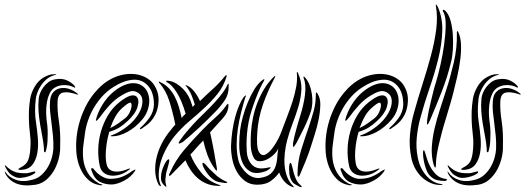

<svg xmlns="http://www.w3.org/2000/svg" viewBox="-42 -786 2235 817"><path d="M123 -369Q124 -378 129 -390.5Q134 -403 142.5 -414.5Q151 -426 163 -435.5Q175 -445 190 -448Q222 -454 243 -444Q264 -434 275 -421Q279 -415 278 -414Q276 -412 271 -415Q265 -419 251.5 -422Q238 -425 222.5 -423.5Q207 -422 192.5 -414Q178 -406 169 -388Q161 -371 158 -353Q155 -335 154.5 -319.5Q154 -304 155 -293Q156 -282 156 -278Q158 -267 159.5 -250.5Q161 -234 161 -217Q161 -200 160 -183.5Q159 -167 156 -155Q155 -152 153.5 -145Q152 -138 150 -138Q145 -138 145 -145Q145 -152 145 -155Q143 -180 138 -205.5Q133 -231 128.5 -258Q124 -285 122 -312.5Q120 -340 123 -369ZM88 -171Q89 -191 84.5 -227.5Q80 -264 81 -312Q82 -337 86 -363.5Q90 -390 105 -416Q121 -444 145.5 -457.5Q170 -471 188 -470Q191 -470 194 -470Q197 -470 197 -469Q197 -467 196 -467.5Q195 -468 189 -466Q171 -461 157 -449.5Q143 -438 133 -423Q123 -408 117 -392Q111 -376 110 -363Q104 -308 111 -267Q116 -234 119 -198.5Q122 -163 116.5 -133.5Q111 -104 95.5 -84.5Q80 -65 48 -63Q45 -63 40.5 -63.5Q36 -64 36 -66Q36 -68 45 -73Q71 -85 79 -108Q87 -131 88 -171ZM-18 -53Q-4 -31 26.5 -20.5Q57 -10 99 -22Q120 -28 136 -43Q152 -58 162.5 -76.5Q173 -95 178.5 -115Q184 -135 185 -152Q186 -180 183.5 -207Q181 -234 177.5 -259.5Q174 -285 171.5 -309Q169 -333 171 -356Q173 -381 185 -394Q197 -407 214.5 -410.5Q232 -414 251 -408Q270 -402 286 -389Q290 -387 289 -384Q289 -382 287 -383Q285 -384 283 -385Q246 -397 225.5 -392Q205 -387 203 -356Q201 -320 208.5 -271.5Q216 -223 214 -164Q215 -144 209.5 -118Q204 -92 191.5 -67.5Q179 -43 158.5 -24Q138 -5 110 0Q57 8 25.5 -6Q-6 -20 -20 -49Q-22 -55 -22 -56H-21Q-21 -56 -18 -53ZM26 -53Q45 -48 72 -49Q81 -50 94 -54Q107 -58 108 -56Q111 -52 102 -46Q93 -40 79 -35.5Q65 -31 50 -29.5Q35 -28 25 -32Q6 -40 -2.5 -49.5Q-11 -59 -18 -73L-20 -77Q-22 -81 -21 -82Q-20 -83 -18 -82Q-17 -81 -17 -80Q-5 -69 3.5 -63.5Q12 -58 26 -53Z M577 -408Q585 -398 589.5 -383Q594 -368 593 -350.5Q592 -333 585 -314Q578 -295 563 -277Q534 -243 499.5 -224.5Q465 -206 437 -206Q420 -206 437 -212Q446 -215 458.5 -221.5Q471 -228 485 -237.5Q499 -247 513.5 -260Q528 -273 540 -290Q560 -318 563.5 -344.5Q567 -371 553 -385Q541 -397 525 -398.5Q509 -400 477 -381Q448 -364 425 -339Q402 -314 382 -286Q371 -272 367.5 -272Q364 -272 370 -290Q382 -325 403.5 -355Q425 -385 455 -406Q477 -421 495.5 -427Q514 -433 529.5 -432Q545 -431 557 -424.5Q569 -418 577 -408ZM631 -338Q627 -314 618.5 -297.5Q610 -281 599.5 -269.5Q589 -258 578.5 -251Q568 -244 560 -238Q556 -235 554 -237Q552 -239 557 -244Q575 -259 593.5 -284.5Q612 -310 613 -341Q613 -394 587 -422Q561 -450 522 -446.5Q483 -443 441 -416Q414 -399 393.5 -376.5Q373 -354 358 -328.5Q343 -303 333.5 -276Q324 -249 320 -222Q316 -196 312.5 -166Q309 -136 312.5 -107Q316 -78 331 -51.5Q346 -25 378 -6Q383 -3 388.5 -2Q394 -1 394 0Q394 2 389 2.5Q384 3 378 1Q353 -4 335.5 -19.5Q318 -35 307 -55Q296 -75 290 -97Q284 -119 283 -137Q277 -216 305 -293Q311 -309 320.5 -329Q330 -349 344 -369.5Q358 -390 377 -409.5Q396 -429 420 -444Q443 -458 468 -465Q493 -472 518 -471.5Q543 -471 565 -462.5Q587 -454 604 -437Q619 -421 627.5 -396Q636 -371 631 -338ZM540 -374Q552 -360 543 -330.5Q534 -301 501 -271Q483 -254 466 -243.5Q449 -233 423 -225Q412 -187 409 -150Q406 -113 411 -90Q412 -81 417.5 -72.5Q423 -64 433.5 -59.5Q444 -55 461 -56Q478 -57 503 -67Q510 -70 511.5 -68.5Q513 -67 505 -62Q487 -48 467 -42.5Q447 -37 429.5 -39Q412 -41 399.5 -51Q387 -61 383 -78Q375 -113 376 -151Q377 -189 387.5 -226Q398 -263 417.5 -295.5Q437 -328 466 -351Q520 -394 540 -374ZM530 -55Q523 -45 512.5 -35.5Q502 -26 488.5 -18.5Q475 -11 460.5 -6Q446 -1 431 -1Q405 -1 382.5 -12.5Q360 -24 348 -59Q346 -63 346 -66.5Q346 -70 348 -70Q352 -72 356 -67.5Q360 -63 364 -58Q375 -45 392.5 -35Q410 -25 426 -25Q456 -25 478 -34Q500 -43 520 -58Q525 -61 531.5 -64Q538 -67 530 -55ZM516 -347Q512 -355 487 -334Q464 -316 450.5 -292.5Q437 -269 427 -241Q446 -250 462 -261.5Q478 -273 492 -284Q507 -297 514 -318Q521 -339 516 -347Z M931 -421Q932 -385 913.5 -358Q895 -331 873 -309Q842 -277 806 -243.5Q770 -210 735 -181Q733 -181 727 -177.5Q721 -174 719 -176Q717 -178 720.5 -183Q724 -188 725 -190Q731 -199 740 -210.5Q749 -222 759.5 -234Q770 -246 780 -257Q790 -268 798 -276Q817 -295 837 -314.5Q857 -334 874.5 -353.5Q892 -373 905.5 -391Q919 -409 925 -424Q929 -430 930 -430Q931 -429 931 -426Q931 -423 931 -421ZM922 -460Q909 -418 884 -387Q859 -356 828.5 -327.5Q798 -299 764.5 -271Q731 -243 701 -207Q683 -185 668 -158Q653 -131 644 -103.5Q635 -76 633.5 -49Q632 -22 641 0Q644 5 642 6Q640 7 637.5 4.5Q635 2 633 0Q620 -26 618.5 -56Q617 -86 624.5 -117Q632 -148 647.5 -177.5Q663 -207 684 -232Q689 -239 694 -244.5Q699 -250 704 -256Q693 -310 678.5 -356Q664 -402 635 -434Q633 -438 634 -438Q636 -440 641 -436Q662 -426 676.5 -410.5Q691 -395 701.5 -375Q712 -355 719 -331.5Q726 -308 731 -284Q734 -288 738.5 -293Q743 -298 748 -302Q732 -357 711 -391Q690 -425 670 -435Q668 -436 666 -438Q664 -440 666 -442Q667 -443 670.5 -442.5Q674 -442 676 -442Q693 -440 709 -430Q725 -420 738 -406.5Q751 -393 760 -376.5Q769 -360 773 -345Q775 -342 775.5 -338Q776 -334 778 -331L787 -341Q781 -361 773.5 -379.5Q766 -398 752 -417Q747 -422 747 -422Q749 -424 751.5 -423Q754 -422 756 -421Q772 -413 785.5 -395.5Q799 -378 809 -356Q840 -386 865.5 -409Q891 -432 917 -464Q918 -465 918.5 -465Q919 -465 920 -466Q921 -466 921 -467Q922 -467 922 -464.5Q922 -462 922 -460ZM925 -9Q922 -7 916 -7Q913 -7 910 -8Q895 -10 883.5 -13Q872 -16 856 -30Q850 -35 842.5 -45Q835 -55 829 -65Q823 -75 820.5 -83Q818 -91 821 -93Q823 -94 826.5 -91.5Q830 -89 833.5 -85Q837 -81 839.5 -78Q842 -75 843 -74Q851 -65 859 -58Q867 -51 875 -43Q883 -35 894.5 -27.5Q906 -20 919 -14Q920 -14 923 -12.5Q926 -11 925 -9ZM890 5Q862 5 840 -3.5Q818 -12 800.5 -27Q783 -42 769.5 -62Q756 -82 747 -104Q731 -87 716 -72.5Q701 -58 688 -44Q686 -41 682.5 -39Q679 -37 678 -38Q676 -40 677.5 -44Q679 -48 681 -51Q704 -103 740 -146Q776 -189 820 -234Q846 -261 874.5 -286Q903 -311 922 -339Q925 -344 929 -344Q930 -344 930 -338Q930 -309 906 -282.5Q882 -256 852 -223L855 -209Q863 -173 869.5 -136Q876 -99 881 -70Q881 -67 881 -63.5Q881 -60 880 -60Q878 -59 872 -68Q853 -94 841.5 -124.5Q830 -155 823 -188Q814 -179 806.5 -171Q799 -163 792 -155Q785 -147 780.5 -141.5Q776 -136 768 -129Q785 -86 816 -49.5Q847 -13 892 1Q903 5 890 5ZM657 3Q652 -1 646.5 -11Q641 -21 644 -44Q645 -53 649 -65Q653 -77 658 -87Q663 -97 668 -103Q673 -109 676 -108Q680 -107 677 -94.5Q674 -82 673 -78Q669 -65 666.5 -55.5Q664 -46 663 -34Q661 -20 662 -11.5Q663 -3 665 2Q666 5 665.5 8Q665 11 657 3Z M1282 -316Q1270 -279 1253.5 -245Q1237 -211 1219 -177Q1217 -175 1213 -167.5Q1209 -160 1206 -162Q1204 -162 1204.5 -168Q1205 -174 1205 -177Q1206 -185 1209.5 -200Q1213 -215 1217.5 -231.5Q1222 -248 1226.5 -263.5Q1231 -279 1234 -288Q1251 -342 1256 -384Q1261 -426 1250 -455Q1248 -460 1250 -460Q1252 -460 1254 -458Q1256 -456 1257 -455Q1268 -443 1275 -424.5Q1282 -406 1285 -386.5Q1288 -367 1287 -348Q1286 -329 1282 -316ZM1309 -388Q1322 -368 1321 -338Q1320 -308 1313.5 -276Q1307 -244 1297.5 -215Q1288 -186 1283 -169Q1273 -136 1259 -101.5Q1245 -67 1234 -42Q1230 -33 1228 -34Q1225 -35 1224.5 -38.5Q1224 -42 1224 -44Q1224 -98 1239.5 -148Q1255 -198 1273 -249Q1284 -282 1293 -314.5Q1302 -347 1302 -386Q1302 -393 1304 -393Q1305 -393 1306 -391.5Q1307 -390 1309 -388ZM1109 -74Q1111 -71 1102 -65Q1093 -59 1090 -58Q1046 -42 1021.5 -57Q997 -72 986.5 -102Q976 -132 976 -168.5Q976 -205 980 -234Q983 -259 991.5 -289.5Q1000 -320 1012 -349.5Q1024 -379 1039.5 -404.5Q1055 -430 1073 -444Q1075 -445 1077.5 -447Q1080 -449 1082 -449Q1085 -448 1079 -438Q1073 -428 1064.5 -410Q1056 -392 1047 -368.5Q1038 -345 1029.5 -319Q1021 -293 1016 -267Q1011 -241 1009 -217Q1007 -193 1007 -174Q1007 -155 1008 -142Q1009 -129 1010 -125Q1017 -94 1036.5 -79.5Q1056 -65 1089 -71Q1090 -71 1099 -73Q1108 -75 1109 -74ZM1238 3Q1242 7 1242 9Q1242 11 1237.5 10Q1233 9 1231 8Q1223 4 1211 -3.5Q1199 -11 1193 -30Q1190 -38 1189 -49.5Q1188 -61 1188 -71Q1188 -81 1190 -87.5Q1192 -94 1195 -93Q1197 -92 1199.5 -84Q1202 -76 1204 -67Q1206 -56 1209 -46.5Q1212 -37 1216 -27Q1221 -16 1226 -9.5Q1231 -3 1238 3ZM1146 -52Q1135 -35 1112.5 -17.5Q1090 0 1052 0Q1022 0 1000.5 -16Q979 -32 965.5 -56Q952 -80 946.5 -108.5Q941 -137 941 -163Q942 -195 946.5 -227Q951 -259 958.5 -287Q966 -315 975.5 -337Q985 -359 995 -373Q997 -374 999.5 -377.5Q1002 -381 1004 -379Q1005 -378 1003.5 -374.5Q1002 -371 1001 -369Q992 -339 983.5 -305.5Q975 -272 970 -238Q965 -204 965 -171Q965 -138 971 -110Q975 -91 985.5 -75Q996 -59 1008.5 -48Q1021 -37 1035.5 -32Q1050 -27 1064 -29Q1093 -33 1108 -45.5Q1123 -58 1129.5 -75.5Q1136 -93 1137.5 -113.5Q1139 -134 1142 -155Q1137 -141 1122.5 -127.5Q1108 -114 1091.5 -106.5Q1075 -99 1059.5 -100Q1044 -101 1036 -118Q1026 -140 1025 -166Q1024 -192 1026 -223Q1028 -254 1035 -287Q1042 -320 1054 -350.5Q1066 -381 1082.5 -408Q1099 -435 1120 -456L1124 -460Q1127 -463 1130 -463Q1130 -463 1126 -453Q1097 -399 1077 -341.5Q1057 -284 1053 -225Q1048 -160 1059.5 -140Q1071 -120 1088 -128.5Q1105 -137 1124.5 -165.5Q1144 -194 1156 -227Q1167 -257 1179.5 -289Q1192 -321 1202.5 -353.5Q1213 -386 1218.5 -417Q1224 -448 1221 -475Q1221 -480 1223 -480Q1224 -480 1224 -479Q1224 -477 1225 -477Q1226 -476 1226 -475Q1242 -441 1240.5 -406Q1239 -371 1228.5 -335Q1218 -299 1203.5 -261.5Q1189 -224 1179 -186Q1173 -162 1170 -135.5Q1167 -109 1169 -83Q1171 -57 1180 -33.5Q1189 -10 1206 6Q1208 8 1208 9Q1208 11 1205.5 10.5Q1203 10 1201 9Q1182 2 1168 -14Q1154 -30 1146 -52Z M1638 -408Q1646 -398 1650.5 -383Q1655 -368 1654 -350.5Q1653 -333 1646 -314Q1639 -295 1624 -277Q1595 -243 1560.5 -224.5Q1526 -206 1498 -206Q1481 -206 1498 -212Q1507 -215 1519.5 -221.5Q1532 -228 1546 -237.5Q1560 -247 1574.5 -260Q1589 -273 1601 -290Q1621 -318 1624.5 -344.5Q1628 -371 1614 -385Q1602 -397 1586 -398.5Q1570 -400 1538 -381Q1509 -364 1486 -339Q1463 -314 1443 -286Q1432 -272 1428.5 -272Q1425 -272 1431 -290Q1443 -325 1464.5 -355Q1486 -385 1516 -406Q1538 -421 1556.5 -427Q1575 -433 1590.5 -432Q1606 -431 1618 -424.5Q1630 -418 1638 -408ZM1692 -338Q1688 -314 1679.5 -297.5Q1671 -281 1660.5 -269.5Q1650 -258 1639.5 -251Q1629 -244 1621 -238Q1617 -235 1615 -237Q1613 -239 1618 -244Q1636 -259 1654.5 -284.5Q1673 -310 1674 -341Q1674 -394 1648 -422Q1622 -450 1583 -446.5Q1544 -443 1502 -416Q1475 -399 1454.5 -376.5Q1434 -354 1419 -328.5Q1404 -303 1394.5 -276Q1385 -249 1381 -222Q1377 -196 1373.5 -166Q1370 -136 1373.5 -107Q1377 -78 1392 -51.5Q1407 -25 1439 -6Q1444 -3 1449.5 -2Q1455 -1 1455 0Q1455 2 1450 2.5Q1445 3 1439 1Q1414 -4 1396.5 -19.5Q1379 -35 1368 -55Q1357 -75 1351 -97Q1345 -119 1344 -137Q1338 -216 1366 -293Q1372 -309 1381.5 -329Q1391 -349 1405 -369.5Q1419 -390 1438 -409.5Q1457 -429 1481 -444Q1504 -458 1529 -465Q1554 -472 1579 -471.5Q1604 -471 1626 -462.5Q1648 -454 1665 -437Q1680 -421 1688.5 -396Q1697 -371 1692 -338ZM1601 -374Q1613 -360 1604 -330.5Q1595 -301 1562 -271Q1544 -254 1527 -243.5Q1510 -233 1484 -225Q1473 -187 1470 -150Q1467 -113 1472 -90Q1473 -81 1478.5 -72.5Q1484 -64 1494.5 -59.5Q1505 -55 1522 -56Q1539 -57 1564 -67Q1571 -70 1572.5 -68.5Q1574 -67 1566 -62Q1548 -48 1528 -42.5Q1508 -37 1490.5 -39Q1473 -41 1460.5 -51Q1448 -61 1444 -78Q1436 -113 1437 -151Q1438 -189 1448.5 -226Q1459 -263 1478.5 -295.5Q1498 -328 1527 -351Q1581 -394 1601 -374ZM1591 -55Q1584 -45 1573.5 -35.5Q1563 -26 1549.5 -18.5Q1536 -11 1521.5 -6Q1507 -1 1492 -1Q1466 -1 1443.5 -12.5Q1421 -24 1409 -59Q1407 -63 1407 -66.5Q1407 -70 1409 -70Q1413 -72 1417 -67.5Q1421 -63 1425 -58Q1436 -45 1453.5 -35Q1471 -25 1487 -25Q1517 -25 1539 -34Q1561 -43 1581 -58Q1586 -61 1592.5 -64Q1599 -67 1591 -55ZM1577 -347Q1573 -355 1548 -334Q1525 -316 1511.5 -292.5Q1498 -269 1488 -241Q1507 -250 1523 -261.5Q1539 -273 1553 -284Q1568 -297 1575 -318Q1582 -339 1577 -347Z M1877 -521Q1883 -543 1885 -574.5Q1887 -606 1885 -637.5Q1883 -669 1875.5 -697Q1868 -725 1853 -740Q1847 -746 1843.5 -744Q1840 -742 1845 -734Q1855 -716 1854.5 -678.5Q1854 -641 1848 -597Q1842 -553 1832 -509Q1822 -465 1812 -432Q1807 -418 1802 -397Q1797 -376 1791.5 -354.5Q1786 -333 1782 -312.5Q1778 -292 1776 -278Q1776 -275 1775 -266.5Q1774 -258 1777 -256Q1779 -256 1783 -264.5Q1787 -273 1788 -275Q1812 -331 1837 -394.5Q1862 -458 1877 -521ZM1854 -277Q1859 -295 1868 -324Q1877 -353 1886 -387.5Q1895 -422 1903.5 -459.5Q1912 -497 1916.5 -532.5Q1921 -568 1919.5 -598Q1918 -628 1909 -647Q1908 -650 1905 -653Q1902 -656 1902 -648Q1904 -584 1889 -520Q1874 -456 1857 -404Q1844 -363 1830.5 -322Q1817 -281 1807.5 -240.5Q1798 -200 1795.5 -161Q1793 -122 1803 -86Q1807 -73 1810 -73Q1813 -74 1813 -86Q1813 -104 1816.5 -126.5Q1820 -149 1826 -174Q1832 -199 1839 -225.5Q1846 -252 1854 -277ZM1835 -3Q1800 -7 1772.5 -38Q1745 -69 1736 -114Q1727 -157 1731.5 -201.5Q1736 -246 1747 -285Q1763 -345 1785 -408.5Q1807 -472 1822.5 -534Q1838 -596 1840 -653.5Q1842 -711 1820 -759Q1818 -760 1817 -763.5Q1816 -767 1814 -766Q1811 -766 1813 -759Q1821 -713 1814 -659.5Q1807 -606 1791.5 -548.5Q1776 -491 1756.5 -430Q1737 -369 1720 -308Q1707 -263 1702.5 -212.5Q1698 -162 1709 -111Q1715 -85 1727.5 -64Q1740 -43 1757 -28.5Q1774 -14 1794 -6Q1814 2 1835 1H1838Q1839 1 1841 0Q1841 -3 1835 -3ZM1805 -53Q1787 -74 1776 -107Q1775 -110 1773 -116.5Q1771 -123 1769 -129.5Q1767 -136 1765 -141.5Q1763 -147 1762 -147Q1758 -147 1758 -134Q1758 -121 1761 -104Q1764 -87 1770 -69.5Q1776 -52 1784 -42Q1800 -24 1816.5 -20Q1833 -16 1850 -16Q1856 -16 1859.5 -19.5Q1863 -23 1854 -25Q1825 -28 1805 -53Z M2007 -369Q2008 -378 2013 -390.5Q2018 -403 2026.5 -414.5Q2035 -426 2047 -435.5Q2059 -445 2074 -448Q2106 -454 2127 -444Q2148 -434 2159 -421Q2163 -415 2162 -414Q2160 -412 2155 -415Q2149 -419 2135.5 -422Q2122 -425 2106.5 -423.5Q2091 -422 2076.5 -414Q2062 -406 2053 -388Q2045 -371 2042 -353Q2039 -335 2038.5 -319.5Q2038 -304 2039 -293Q2040 -282 2040 -278Q2042 -267 2043.5 -250.5Q2045 -234 2045 -217Q2045 -200 2044 -183.5Q2043 -167 2040 -155Q2039 -152 2037.5 -145Q2036 -138 2034 -138Q2029 -138 2029 -145Q2029 -152 2029 -155Q2027 -180 2022 -205.5Q2017 -231 2012.5 -258Q2008 -285 2006 -312.5Q2004 -340 2007 -369ZM1972 -171Q1973 -191 1968.5 -227.5Q1964 -264 1965 -312Q1966 -337 1970 -363.5Q1974 -390 1989 -416Q2005 -444 2029.5 -457.5Q2054 -471 2072 -470Q2075 -470 2078 -470Q2081 -470 2081 -469Q2081 -467 2080 -467.5Q2079 -468 2073 -466Q2055 -461 2041 -449.5Q2027 -438 2017 -423Q2007 -408 2001 -392Q1995 -376 1994 -363Q1988 -308 1995 -267Q2000 -234 2003 -198.5Q2006 -163 2000.5 -133.5Q1995 -104 1979.5 -84.5Q1964 -65 1932 -63Q1929 -63 1924.5 -63.5Q1920 -64 1920 -66Q1920 -68 1929 -73Q1955 -85 1963 -108Q1971 -131 1972 -171ZM1866 -53Q1880 -31 1910.5 -20.5Q1941 -10 1983 -22Q2004 -28 2020 -43Q2036 -58 2046.5 -76.5Q2057 -95 2062.5 -115Q2068 -135 2069 -152Q2070 -180 2067.5 -207Q2065 -234 2061.5 -259.5Q2058 -285 2055.5 -309Q2053 -333 2055 -356Q2057 -381 2069 -394Q2081 -407 2098.5 -410.5Q2116 -414 2135 -408Q2154 -402 2170 -389Q2174 -387 2173 -384Q2173 -382 2171 -383Q2169 -384 2167 -385Q2130 -397 2109.5 -392Q2089 -387 2087 -356Q2085 -320 2092.5 -271.5Q2100 -223 2098 -164Q2099 -144 2093.5 -118Q2088 -92 2075.5 -67.5Q2063 -43 2042.5 -24Q2022 -5 1994 0Q1941 8 1909.5 -6Q1878 -20 1864 -49Q1862 -55 1862 -56H1863Q1863 -56 1866 -53ZM1910 -53Q1929 -48 1956 -49Q1965 -50 1978 -54Q1991 -58 1992 -56Q1995 -52 1986 -46Q1977 -40 1963 -35.5Q1949 -31 1934 -29.5Q1919 -28 1909 -32Q1890 -40 1881.5 -49.5Q1873 -59 1866 -73L1864 -77Q1862 -81 1863 -82Q1864 -83 1866 -82Q1867 -81 1867 -80Q1879 -69 1887.5 -63.5Q1896 -58 1910 -53Z"/></svg>

Font: mr_AkronimG
Style: Regular
Weight: 400
Version: Version 1.002 April 14, 2020